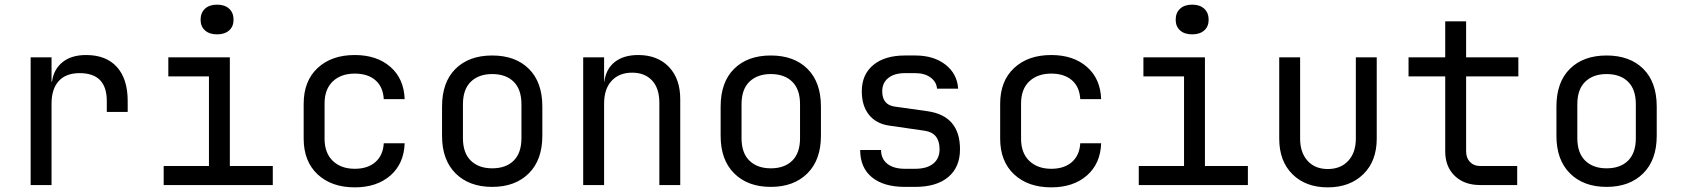

<svg xmlns="http://www.w3.org/2000/svg" viewBox="-20 -797 7240 827"><path d="M112 0V-550H202V-445H204Q211 -498 249 -529Q287 -560 351 -560Q437 -560 483.5 -508.5Q530 -457 530 -362V-315H440V-362Q440 -482 323 -482Q264 -482 233 -448Q202 -414 202 -350V0Z M685 0V-82H880V-468H705V-550H970V-82H1155V0ZM915 -649Q882 -649 863 -666Q844 -683 844 -712Q844 -742 863 -759.5Q882 -777 915 -777Q948 -777 967 -759.5Q986 -742 986 -712Q986 -683 967 -666Q948 -649 915 -649Z M1508 10Q1408 10 1348 -46Q1288 -102 1288 -200V-350Q1288 -448 1348 -504Q1408 -560 1508 -560Q1603 -560 1661.5 -509Q1720 -458 1723 -370H1633Q1630 -423 1597 -451.5Q1564 -480 1508 -480Q1449 -480 1413.5 -446.5Q1378 -413 1378 -351V-200Q1378 -138 1413.5 -104Q1449 -70 1508 -70Q1564 -70 1597 -99Q1630 -128 1633 -180H1723Q1720 -92 1661.5 -41Q1603 10 1508 10Z M2100 8Q2001 8 1942.5 -50Q1884 -108 1884 -212V-338Q1884 -443 1942 -500.5Q2000 -558 2100 -558Q2200 -558 2258 -500.5Q2316 -443 2316 -338V-212Q2316 -108 2257.5 -50Q2199 8 2100 8ZM2100 -72Q2159 -72 2192.5 -105Q2226 -138 2226 -202V-348Q2226 -412 2192.5 -445Q2159 -478 2100 -478Q2042 -478 2008 -445Q1974 -412 1974 -348V-202Q1974 -138 2008 -105Q2042 -72 2100 -72Z M2492 0V-550H2582V-445H2583Q2590 -500 2628 -530Q2666 -560 2729 -560Q2812 -560 2861 -509Q2910 -458 2910 -370V0H2820V-354Q2820 -417 2788.5 -450.5Q2757 -484 2703 -484Q2647 -484 2614.5 -449Q2582 -414 2582 -350V0Z M3300 8Q3201 8 3142.5 -50Q3084 -108 3084 -212V-338Q3084 -443 3142 -500.5Q3200 -558 3300 -558Q3400 -558 3458 -500.5Q3516 -443 3516 -338V-212Q3516 -108 3457.5 -50Q3399 8 3300 8ZM3300 -72Q3359 -72 3392.5 -105Q3426 -138 3426 -202V-348Q3426 -412 3392.5 -445Q3359 -478 3300 -478Q3242 -478 3208 -445Q3174 -412 3174 -348V-202Q3174 -138 3208 -105Q3242 -72 3300 -72Z M3878 8Q3786 8 3735.5 -33.5Q3685 -75 3685 -151H3775Q3775 -113 3802 -91.5Q3829 -70 3878 -70H3922Q3972 -70 3999.5 -92Q4027 -114 4027 -154Q4027 -225 3962 -234L3810 -256Q3754 -264 3723 -302.5Q3692 -341 3692 -404Q3692 -476 3741.5 -517Q3791 -558 3878 -558H3922Q4002 -558 4052.5 -518.5Q4103 -479 4107 -415H4016Q4014 -444 3988.5 -463Q3963 -482 3922 -482H3878Q3832 -482 3806 -461Q3780 -440 3780 -404Q3780 -346 3833 -338L3975 -318Q4115 -298 4115 -154Q4115 -77 4064.5 -34.5Q4014 8 3922 8Z M4508 10Q4408 10 4348 -46Q4288 -102 4288 -200V-350Q4288 -448 4348 -504Q4408 -560 4508 -560Q4603 -560 4661.5 -509Q4720 -458 4723 -370H4633Q4630 -423 4597 -451.5Q4564 -480 4508 -480Q4449 -480 4413.5 -446.5Q4378 -413 4378 -351V-200Q4378 -138 4413.5 -104Q4449 -70 4508 -70Q4564 -70 4597 -99Q4630 -128 4633 -180H4723Q4720 -92 4661.5 -41Q4603 10 4508 10Z M4885 0V-82H5080V-468H4905V-550H5170V-82H5355V0ZM5115 -649Q5082 -649 5063 -666Q5044 -683 5044 -712Q5044 -742 5063 -759.5Q5082 -777 5115 -777Q5148 -777 5167 -759.5Q5186 -742 5186 -712Q5186 -683 5167 -666Q5148 -649 5115 -649Z M5699 10Q5604 10 5547 -46.5Q5490 -103 5490 -200V-550H5580V-200Q5580 -140 5612 -104.5Q5644 -69 5699 -69Q5755 -69 5787.5 -104.5Q5820 -140 5820 -200V-550H5910V-200Q5910 -103 5852 -46.5Q5794 10 5699 10Z M6355 0Q6287 0 6246 -39.5Q6205 -79 6205 -145V-468H6047V-550H6205V-705H6295V-550H6520V-468H6295V-145Q6295 -117 6311.5 -99.5Q6328 -82 6355 -82H6515V0Z M6900 8Q6801 8 6742.5 -50Q6684 -108 6684 -212V-338Q6684 -443 6742 -500.5Q6800 -558 6900 -558Q7000 -558 7058 -500.5Q7116 -443 7116 -338V-212Q7116 -108 7057.5 -50Q6999 8 6900 8ZM6900 -72Q6959 -72 6992.5 -105Q7026 -138 7026 -202V-348Q7026 -412 6992.5 -445Q6959 -478 6900 -478Q6842 -478 6808 -445Q6774 -412 6774 -348V-202Q6774 -138 6808 -105Q6842 -72 6900 -72Z"/></svg>

Font: JetBrainsMono NFM
Style: Regular
Weight: 400
Monospace: yes
Designer: Philipp Nurullin, Konstantin Bulenkov
Foundry: JetBrains
Version: Version 2.304; ttfautohint (v1.8.4.7-5d5b);Nerd Fonts 3.3.0